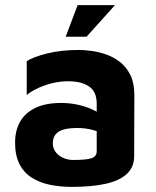

<svg xmlns="http://www.w3.org/2000/svg" viewBox="-20 -716 612 751"><path d="M261.1 15Q214.8 15 174.6 6.6Q134.5 -1.8 103.9 -21.3Q73.3 -40.7 56.1 -74.4Q39 -108.1 39 -158Q39 -205.3 58.6 -240Q78.3 -274.7 118.4 -294Q158.5 -313.3 219.5 -313.3Q253.5 -313.3 285.2 -306.2Q317 -299.1 342.6 -287.1Q368.2 -275.2 383 -261.1L389.3 -188.8Q369.1 -200.9 341 -208.1Q312.9 -215.4 281.2 -215.4Q232.2 -215.4 209.4 -200.8Q186.6 -186.3 186.6 -155Q186.6 -135.5 198 -120.9Q209.4 -106.2 227.6 -98.3Q245.8 -90.3 266.2 -90.3Q317.2 -90.3 337.7 -97Q358.3 -103.7 358.3 -125.1V-310.7Q358.3 -356.8 328.8 -377.5Q299.4 -398.2 245.5 -398.2Q201.3 -398.2 156.4 -382.5Q111.6 -366.8 84.5 -344.6V-476.8Q109.9 -493.3 164.7 -507Q219.5 -520.6 287.4 -520.6Q310.6 -520.6 339.6 -516.6Q368.7 -512.5 397.7 -502.1Q426.7 -491.7 451.3 -471.9Q475.9 -452 490.7 -420.9Q505.5 -389.8 505.5 -343.8L504.8 -105.3Q504.8 -62.1 475.8 -35.4Q446.7 -8.7 392.4 3.1Q338 15 261.1 15ZM237 -572.4 283.5 -695.8H429.6L318.6 -572.4Z"/></svg>

Font: Maven Pro
Style: Regular
Weight: 400
Designer: Joe Prince
Foundry: Joe Prince
Version: Version 2.103